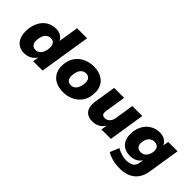

<svg xmlns="http://www.w3.org/2000/svg" viewBox="28 -1502 2490 2490"><g transform="rotate(45 1273.0 -257.0)"><path d="M221 11Q158 11 114.5 -18.5Q71 -48 50.5 -101Q30 -154 34 -224Q38 -308 70.5 -372Q103 -436 159 -472.5Q215 -509 289 -509Q344 -509 382 -485.5Q420 -462 437 -420H433L478 -705H662L550 0H378L391 -83H392Q373 -52 346.5 -31Q320 -10 288 0.5Q256 11 221 11ZM295 -124Q329 -124 353 -142.5Q377 -161 391.5 -194.5Q406 -228 408 -271Q411 -320 390.5 -347Q370 -374 328 -374Q295 -374 270.5 -355.5Q246 -337 232 -304Q218 -271 216 -227Q213 -178 233.5 -151Q254 -124 295 -124Z M935 11Q851 11 793 -19.5Q735 -50 706.5 -106Q678 -162 682 -234Q685 -302 710.5 -353.5Q736 -405 778 -439.5Q820 -474 872.5 -491.5Q925 -509 982 -509Q1067 -509 1125 -478Q1183 -447 1211 -392Q1239 -337 1235 -264Q1232 -196 1206.5 -144.5Q1181 -93 1139 -58.5Q1097 -24 1045 -6.5Q993 11 935 11ZM942 -124Q976 -124 1000 -142.5Q1024 -161 1038.5 -194.5Q1053 -228 1055 -271Q1058 -320 1037.5 -347Q1017 -374 975 -374Q942 -374 917.5 -355.5Q893 -337 879 -304Q865 -271 863 -227Q860 -178 880.5 -151Q901 -124 942 -124Z M1471 11Q1416 11 1377.5 -12Q1339 -35 1323 -83.5Q1307 -132 1319 -207L1365 -498H1548L1503 -212Q1499 -187 1503 -169Q1507 -151 1520 -142Q1533 -133 1555 -133Q1581 -133 1602 -145.5Q1623 -158 1637.5 -181Q1652 -204 1657 -235L1698 -498H1881L1803 0H1630L1644 -90H1647Q1620 -40 1574 -14.5Q1528 11 1471 11Z M2157 191Q2086 191 2024 176Q1962 161 1913 131L1965 6Q1991 21 2020 32.5Q2049 44 2080 50.5Q2111 57 2141 57Q2204 57 2240.5 32.5Q2277 8 2286 -47L2296 -108L2299 -107Q2283 -78 2257 -57.5Q2231 -37 2199.5 -27.5Q2168 -18 2135 -18Q2070 -18 2024 -44.5Q1978 -71 1955 -121.5Q1932 -172 1936 -241Q1939 -298 1959 -347.5Q1979 -397 2013 -433Q2047 -469 2093 -489Q2139 -509 2194 -509Q2250 -509 2289.5 -484.5Q2329 -460 2346 -415L2343 -417L2356 -498H2528L2458 -56Q2446 21 2408 76.5Q2370 132 2306.5 161.5Q2243 191 2157 191ZM2197 -151Q2232 -151 2257 -169Q2282 -187 2296.5 -217Q2311 -247 2313 -284Q2315 -325 2293.5 -350Q2272 -375 2229 -375Q2196 -375 2170.5 -357.5Q2145 -340 2131 -310Q2117 -280 2115 -243Q2112 -202 2133.5 -176.5Q2155 -151 2197 -151Z"/></g></svg>

Font: Nunito Sans 10pt Black
Style: Italic
Weight: 900
Italic angle: -9°
Designer: Vernon Adams
Foundry: Vernon Adams
Version: Version 3.101;gftools[0.9.27]